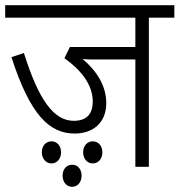

<svg xmlns="http://www.w3.org/2000/svg" viewBox="-20 -642 691 739"><path d="M553 -574H651V-622H0V-574H501V-461H249L228 -418C291 -373 337 -317 337 -251C337 -201 311 -177 264 -177C187 -177 129 -257 72 -438L24 -422C97 -197 171 -128 268 -128C334 -128 389 -166 389 -245C389 -312 352 -369 298 -415C314 -413 333 -413 354 -413H501V0H553ZM300 -56C300 -30 316 -13 337 -13C358 -13 374 -30 374 -56C374 -80 359 -98 337 -98C316 -98 300 -81 300 -56ZM141 -56C141 -30 158 -13 178 -13C199 -13 215 -30 215 -56C215 -80 200 -98 178 -98C157 -98 141 -81 141 -56ZM221 34C221 60 237 77 258 77C278 77 294 60 294 34C294 9 279 -8 258 -8C236 -8 221 9 221 34Z"/></svg>

Font: Noto Sans Devanagari UI SemiCondensed Light
Style: Regular
Weight: 300
Width: 4
Designer: Jelle Bosma - Monotype Design Team
Foundry: Monotype Imaging Inc.
Version: Version 2.004